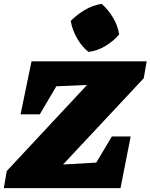

<svg xmlns="http://www.w3.org/2000/svg" viewBox="-43 -979 783 999"><path d="M705 -572 285 -123 458 -133 539 -269H637L584 0H-23L-8 -89L410 -537L250 -530L164 -384H64L121 -660H720ZM486 -959Q521 -928 545.5 -886.5Q570 -845 577 -800Q549 -766 506 -740Q463 -714 417 -709Q383 -736 358 -779.5Q333 -823 325 -870Q356 -902 398 -927Q440 -952 486 -959Z"/></svg>

Font: Piazzolla SC Black
Style: Italic
Weight: 900
Italic angle: -11.3°
Designer: Juan Pablo del Peral
Foundry: Huerta Tipografica
Version: Version 1.330